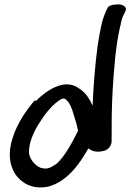

<svg xmlns="http://www.w3.org/2000/svg" viewBox="-20 -760 589 867"><path d="M398 -283C385 -312 368 -342 335 -362C267 -411 181 -343 143 -305C140 -305 139 -306 136 -306C99 -262 59 -206 38 -140C14 -70 23 -13 50 28C73 60 119 98 196 83H197C283 60 338 -17 379 -90C388 -83 403 -74 427 -75C438 -76 448 -78 457 -81C479 -93 485 -111 484 -127C484 -199 484 -277 489 -358C495 -448 501 -546 523 -643L524 -644C527 -663 531 -677 535 -686L546 -709C556 -726 538 -738 520 -740C502 -741 475 -738 467 -727L456 -704C449 -686 442 -669 437 -642C432 -619 426 -588 421 -555C409 -465 402 -369 398 -283ZM111 -69C109 -111 130 -161 154 -199C178 -239 212 -282 241 -302H242V-303C259 -316 269 -318 277 -311C292 -301 305 -271 311 -248L325 -202C328 -193 328 -184 333 -171C306 -115 271 -52 236 -21C208 -2 193 7 162 -3C138 -13 114 -41 111 -69Z"/></svg>

Font: Stray Cat
Style: BlkObl
Weight: 900
Version: Version 1.0